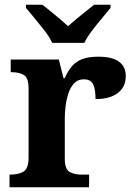

<svg xmlns="http://www.w3.org/2000/svg" viewBox="-20 -786 563 806"><path d="M20 0V-53H23Q57 -53 78.5 -65.5Q100 -78 100 -125V-415Q100 -459 80.5 -471Q61 -483 28 -483H25V-536H227L246.5 -458H251.6Q265 -488 282 -508Q299 -528 325.5 -538Q352 -548 393 -548Q451.6 -548 479.8 -526.9Q508 -505.8 508 -467Q508 -421 474.5 -395.5Q441 -370 381 -370Q381 -411 371 -432Q361 -453 332 -453Q306 -453 290 -435Q274 -417 266 -390.5Q258 -364 255 -337Q252 -310 252 -293V-120Q252 -76 272 -64.5Q292 -53 322 -53H354V0ZM199 -606Q189 -629 168.5 -655.5Q148 -682 126.5 -708Q105 -734 89 -753V-766H158Q179 -750 211.5 -723Q244 -696 266 -676Q281 -690 301 -706.5Q321 -723 341 -739Q361 -755 375 -766H444V-753Q429 -734 407 -708Q385 -682 365 -655.5Q345 -629 334 -606Z"/></svg>

Font: Noto Serif NP Hmong
Style: Regular
Weight: 400
Designer: Dalton Maag Ltd
Foundry: Dalton Maag Ltd
Version: Version 1.001